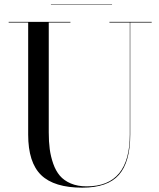

<svg xmlns="http://www.w3.org/2000/svg" viewBox="-20 -851 735 886"><path d="M215 -831H497V-829H215ZM20 -750H305V-747H205V-240Q205 -197 209.5 -163Q214 -129 225.5 -96Q237 -63 256 -40.5Q275 -18 306.5 -4.5Q338 9 380 9Q579 9 579 -230V-747H485V-750H680V-747H581V-230Q581 -104 529 -44.5Q477 15 360 15Q230 15 170 -43Q110 -101 110 -230V-747H20Z"/></svg>

Font: Bodoni* 72
Style: Regular
Weight: 400
Version: Version 1.003